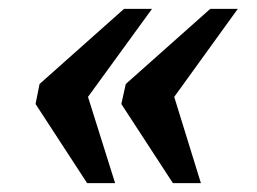

<svg xmlns="http://www.w3.org/2000/svg" viewBox="-20 -486 579 432"><path d="M369 -74H432L372 -268L515 -466H453L263 -297L253 -252ZM176 -74H239L178 -268L322 -466H259L69 -297L60 -252Z"/></svg>

Font: Noto Serif SemiBold
Style: Italic
Weight: 600
Italic angle: -12°
Designer: Monotype Design Team
Foundry: Monotype Imaging Inc.
Version: Version 2.014